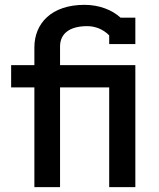

<svg xmlns="http://www.w3.org/2000/svg" viewBox="-20 -773 656 793"><path d="M122 0H228V-412H431V0H539V-504H228V-581C228 -633 266 -665 340 -665C373 -665 405 -653 431 -627V-591H539V-700H478C443 -732 390 -753 329 -753C192 -753 122 -676 122 -577V-504H26V-412H122Z"/></svg>

Font: Finlandica Medium
Style: Regular
Weight: 500
Designer: Niklas Ekholm, Juho Hiilivirta, Jaakko Suomalainen
Foundry: Helsinki Type Studio
Version: Version 2.000;Glyphs 3.2 (3202)